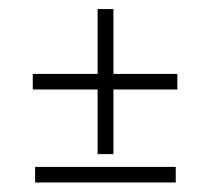

<svg xmlns="http://www.w3.org/2000/svg" viewBox="-20 -516 452 413"><path d="M190 -184.5V-496.5H224V-184.5ZM50.5 -323.5V-357H361.5V-323.5ZM55.5 -123.5V-157H358V-123.5Z"/></svg>

Font: Imbue Thin 10pt
Style: Regular
Weight: 400
Version: Version 1.102